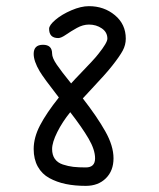

<svg xmlns="http://www.w3.org/2000/svg" viewBox="-20 -606 520 626"><path d="M89.8 -120.1Q89.8 -157.7 110.6 -197.5Q131.3 -237.3 171.9 -288.1Q122.1 -352.1 109.4 -373.5Q89.8 -406.7 89.8 -430.2Q89.8 -460 120.1 -460Q149.9 -460 149.9 -431.2Q149.9 -417.5 165 -395.3Q180.2 -373 211.9 -334Q223.6 -347.2 243.7 -367.9Q263.7 -388.7 277.8 -403.8Q292 -418.9 300.8 -430.2Q330.1 -466.8 330.1 -480Q330.1 -501 312 -513.4Q293.9 -525.9 270 -525.9Q250.5 -525.9 230.7 -514.9Q210.9 -503.9 195.1 -492.9Q179.2 -481.9 169.9 -481.9Q140.1 -481.9 140.1 -512.2Q140.1 -523.9 160.9 -541.5Q181.6 -559.1 212.9 -572.5Q244.1 -585.9 270 -585.9Q319.3 -585.9 354.7 -556.4Q390.1 -526.9 390.1 -480Q390.1 -459.5 380.1 -440.9Q370.1 -422.4 346.2 -392.1Q334 -376.5 317.6 -358.4Q301.3 -340.3 280.8 -318.4Q260.3 -296.4 250 -285.2Q296.4 -225.6 323.2 -178Q350.1 -130.4 350.1 -89.8Q350.1 -49.3 325.2 -24.7Q300.3 0 259.8 0Q223.6 0 194.3 -6.1Q165 -12.2 140.9 -25.4Q116.7 -38.6 103.3 -62.7Q89.8 -86.9 89.8 -120.1ZM149.9 -120.1Q149.9 -100.6 158.9 -87.9Q168 -75.2 185.1 -69.6Q202.1 -64 219 -62Q235.8 -60.1 259.8 -60.1Q290 -60.1 290 -89.8Q290 -117.7 268.8 -154.1Q247.6 -190.4 209 -240.2Q183.6 -209 166.7 -175.3Q149.9 -141.6 149.9 -120.1Z"/></svg>

Font: Pecita
Style: Book
Weight: 400
Width: 6
Version: Version 3.4.1